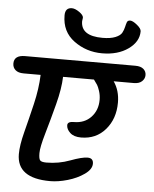

<svg xmlns="http://www.w3.org/2000/svg" viewBox="-71 -1040 960 1194"><g transform="rotate(5 408.5 -442.5)"><path d="M65 -662H753Q787 -662 804 -647Q821 -632 821 -609.5Q821 -587 803.5 -570.5Q786 -554 753 -554H627Q665 -499 665 -424Q665 -323 607 -255.5Q549 -188 455 -188Q410 -188 386.5 -210Q363 -232 363 -257Q363 -280 403 -280Q469 -280 509.5 -323Q550 -366 550 -431Q550 -460 541.5 -486Q533 -512 526 -523Q519 -534 504 -554H311Q309 -481 283 -381Q257 -281 231.5 -193.5Q206 -106 206 -69Q206 -32 215.5 -23Q225 -14 254 -14Q331 -14 401.5 -40.5Q472 -67 507.5 -67Q543 -67 543 -32Q543 3 499 34Q455 65 396 82Q337 99 287 99Q79 99 79 -52Q79 -107 100.5 -190Q122 -273 145 -370Q168 -467 171 -554H65Q31 -554 13.5 -569.5Q-4 -585 -4 -610Q-4 -662 65 -662ZM402 -931 399 -909Q399 -817 534 -817Q584 -817 614.5 -829.5Q645 -842 654.5 -860Q664 -878 668 -896Q672 -914 676.5 -926.5Q681 -939 697 -939Q713 -939 740 -917Q767 -895 767 -878Q767 -813 702.5 -767Q638 -721 539.5 -721Q441 -721 364 -777.5Q287 -834 287 -936Q287 -984 329 -984Q349 -984 375.5 -965.5Q402 -947 402 -931Z"/></g></svg>

Font: Kalam
Style: Bold
Weight: 700
Version: Version 2.001;PS 1.0;hotconv 1.0.79;makeotf.lib2.5.61930; tt